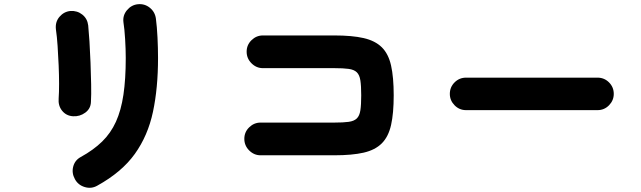

<svg xmlns="http://www.w3.org/2000/svg" viewBox="-20 -824 3040 910"><path d="M441 56Q413 72 381.5 62.5Q350 53 335 25Q319 -4 327 -34.5Q335 -65 363 -80Q423 -113 464 -153Q505 -193 529.5 -247Q554 -301 565 -375Q576 -449 576 -549Q576 -590 573 -639Q570 -688 565 -719Q561 -751 582 -776Q603 -801 634 -804Q666 -807 690.5 -787Q715 -767 719 -735Q724 -697 726.5 -646.5Q729 -596 729 -549Q729 -407 705 -294Q681 -181 619 -94.5Q557 -8 441 56ZM326 -273Q294 -275 274.5 -299Q255 -323 258 -358Q260 -385 260 -426Q260 -467 258 -514Q256 -561 253 -606Q250 -651 245 -685Q241 -720 262 -744.5Q283 -769 314 -772Q346 -774 370 -755Q394 -736 398 -704Q401 -675 404 -628Q407 -581 409 -527.5Q411 -474 412 -424.5Q413 -375 411 -341Q410 -309 384 -290Q358 -271 326 -273Z M1215 -88Q1184 -88 1161 -111Q1138 -134 1138 -166Q1138 -198 1161 -220.5Q1184 -243 1215 -243H1565Q1607 -243 1632.5 -246.5Q1658 -250 1671 -262.5Q1684 -275 1688 -301Q1692 -327 1692 -372Q1692 -417 1688 -443Q1684 -469 1671 -481.5Q1658 -494 1632.5 -497.5Q1607 -501 1565 -501H1226Q1195 -501 1172 -524Q1149 -547 1149 -579Q1149 -611 1172 -633.5Q1195 -656 1226 -656H1565Q1649 -656 1703.5 -643.5Q1758 -631 1789.5 -600Q1821 -569 1833.5 -513.5Q1846 -458 1846 -372Q1846 -287 1833.5 -231.5Q1821 -176 1789.5 -144.5Q1758 -113 1703.5 -100.5Q1649 -88 1565 -88Z M2189 -302Q2157 -302 2134.5 -325Q2112 -348 2112 -379Q2112 -411 2134.5 -433.5Q2157 -456 2189 -456H2812Q2844 -456 2866.5 -433.5Q2889 -411 2889 -379Q2889 -348 2866.5 -325Q2844 -302 2812 -302Z"/></svg>

Font: Zen Maru Gothic Black
Style: Regular
Weight: 900
Designer: Yoshimichi Ohira
Foundry: Positype
Version: Version 1.001